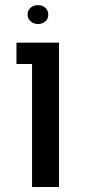

<svg xmlns="http://www.w3.org/2000/svg" viewBox="-20 -749 342 769"><path d="M108.4 0V-492.7H45.9V-578.1H216.3V0ZM131.8 -652.8Q114.3 -652.8 102.3 -664.1Q90.3 -675.3 90.3 -690.4Q90.3 -707 102.3 -717.8Q114.3 -728.5 131.8 -728.5Q149.9 -728.5 161.6 -717.8Q173.3 -707 173.3 -690.4Q173.3 -673.8 161.6 -663.3Q149.9 -652.8 131.8 -652.8Z"/></svg>

Font: Heebo Medium
Style: Regular
Weight: 500
Designer: Oded Ezer
Foundry: Ezer Type House
Version: Version 3.100